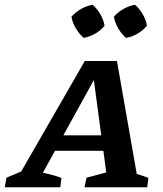

<svg xmlns="http://www.w3.org/2000/svg" viewBox="-69 -786 684 806"><path d="M505 -56Q532 -48 554 -39L549 0H286L294 -40L377 -62L365 -153H162L111 -61Q131 -56 148.5 -52Q166 -48 189 -39L184 0H-49L-42 -40L20 -66L287 -530H422ZM197 -218H356L325 -450ZM320 -766Q340 -748 353 -725Q366 -702 370 -678Q354 -658 330 -644.5Q306 -631 282 -627Q263 -644 249 -667.5Q235 -691 231 -716Q248 -735 271.5 -748.5Q295 -762 320 -766ZM498 -766Q518 -748 531 -725Q544 -702 548 -678Q531 -658 508 -644.5Q485 -631 460 -627Q441 -643 427.5 -666.5Q414 -690 409 -716Q426 -735 449.5 -748.5Q473 -762 498 -766Z"/></svg>

Font: Piazzolla SC SemiBold
Style: Italic
Weight: 600
Italic angle: -11.3°
Designer: Juan Pablo del Peral
Foundry: Huerta Tipografica
Version: Version 1.330